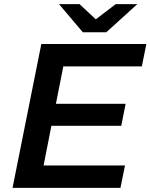

<svg xmlns="http://www.w3.org/2000/svg" viewBox="-20 -914 732 934"><path d="M192 -109H588L566 0H41L181 -700H692L670 -591H288L252 -409H591L570 -302H230ZM383 -757 267 -894H367L446 -820L543 -894H648L497 -757Z"/></svg>

Font: Montserrat Thin SemiBold
Style: Italic
Weight: 600
Italic angle: -11.3°
Version: Version 9.000